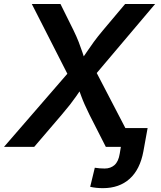

<svg xmlns="http://www.w3.org/2000/svg" viewBox="-40 -748 820 978"><path d="M-19.5 0 344.7 -420.4 328.6 -322.3 122.1 -727.5H268.1L334 -594.7Q350.6 -560.5 360.8 -534.2Q371.1 -507.8 379.2 -483.4Q387.2 -459 397 -429.7H365.2Q385.3 -458.5 401.9 -483.2Q418.5 -507.8 437.7 -534.4Q457 -561 485.4 -594.7L597.2 -727.5H750L412.6 -328.6L428.2 -423.3L648.4 0H499L416 -163.1Q400.9 -193.8 391.4 -215.3Q381.8 -236.8 374.5 -256.8Q367.2 -276.9 357.4 -303.2H379.4Q361.8 -277.3 347.7 -257.1Q333.5 -236.8 316.7 -215.1Q299.8 -193.4 273.9 -163.1L134.3 0ZM484.4 210.4Q466.8 210.4 450.7 208.7Q434.6 207 419.4 203.6L442.9 106.4Q454.1 108.4 467.8 109.4Q481.4 110.4 493.2 110.4Q523.4 110.4 543.5 92.5Q563.5 74.7 569.8 35.2L575.7 0H528.8L544.9 -95.7H711.9L690.4 22.9Q673.3 115.2 620.4 162.8Q567.4 210.4 484.4 210.4Z"/></svg>

Font: Inter SemiBold
Style: Italic
Weight: 600
Italic angle: -9.3988°
Designer: Rasmus Andersson
Foundry: rsms
Version: Version 4.001;git-66647c0bb